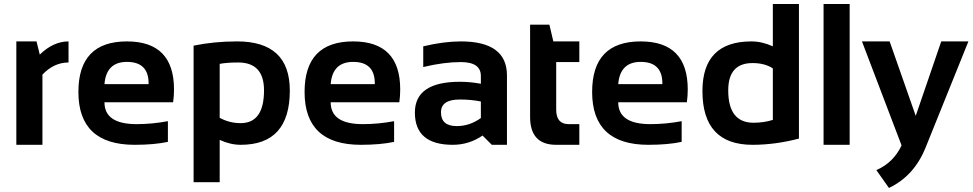

<svg xmlns="http://www.w3.org/2000/svg" viewBox="-20 -718 4822 952"><path d="M61 0V-512.7H161.1L177.2 -447.3Q244.6 -512.7 319.8 -512.7V-408.2Q247.6 -408.2 190.4 -348.1V0Z M609.4 -512.7Q842.8 -512.7 842.8 -274.4Q842.8 -242.7 838.4 -210.9H498Q498 -102.5 657.2 -102.5Q734.9 -102.5 812.5 -117.2V-14.6Q744.6 0 647.5 0Q368.7 0 368.7 -262.2Q368.7 -512.7 609.4 -512.7ZM498 -300.8H716.8V-304.7Q716.8 -411.1 609.4 -411.1Q506.8 -411.1 498 -300.8Z M1069.3 -133.8Q1117.7 -107.4 1173.3 -107.4Q1289.1 -107.4 1289.1 -270Q1289.1 -408.2 1161.1 -408.2Q1106 -408.2 1069.3 -401.4ZM939.9 -491.7Q1042 -512.7 1155.8 -512.7Q1417 -512.7 1417 -269Q1417 0 1173.8 0Q1122.1 0 1069.3 -24.4V185.5H939.9Z M1731 -512.7Q1964.4 -512.7 1964.4 -274.4Q1964.4 -242.7 1960 -210.9H1619.6Q1619.6 -102.5 1778.8 -102.5Q1856.4 -102.5 1934.1 -117.2V-14.6Q1866.2 0 1769 0Q1490.2 0 1490.2 -262.2Q1490.2 -512.7 1731 -512.7ZM1619.6 -300.8H1838.4V-304.7Q1838.4 -411.1 1731 -411.1Q1628.4 -411.1 1619.6 -300.8Z M2037.1 -159.7Q2037.1 -312.5 2259.8 -312.5Q2312 -312.5 2364.3 -302.7V-341.3Q2364.3 -410.2 2265.1 -410.2Q2181.2 -410.2 2078.6 -385.7V-488.3Q2181.2 -512.7 2265.1 -512.7Q2493.7 -512.7 2493.7 -343.8V0H2418.5L2372.6 -45.9Q2305.7 0 2225.1 0Q2037.1 0 2037.1 -159.7ZM2259.8 -224.6Q2166.5 -224.6 2166.5 -161.1Q2166.5 -92.8 2244.6 -92.8Q2309.1 -92.8 2364.3 -132.8V-214.8Q2315.4 -224.6 2259.8 -224.6Z M2608.4 -595.7H2704.1L2723.6 -512.7H2852.5V-410.2H2737.8V-174.3Q2737.8 -102.5 2799.8 -102.5H2852.5V0H2737.3Q2608.4 0 2608.4 -138.2Z M3156.7 -512.7Q3390.1 -512.7 3390.1 -274.4Q3390.1 -242.7 3385.7 -210.9H3045.4Q3045.4 -102.5 3204.6 -102.5Q3282.2 -102.5 3359.9 -117.2V-14.6Q3292 0 3194.8 0Q2916 0 2916 -262.2Q2916 -512.7 3156.7 -512.7ZM3045.4 -300.8H3264.2V-304.7Q3264.2 -411.1 3156.7 -411.1Q3054.2 -411.1 3045.4 -300.8Z M3812 -378.9Q3772 -405.3 3711.4 -405.3Q3590.8 -405.3 3590.8 -270Q3590.8 -109.4 3716.3 -109.4Q3767.1 -109.4 3812 -123.5ZM3941.4 -30.8Q3823.7 0 3711.4 0Q3462.9 0 3462.9 -266.6Q3462.9 -512.7 3706.1 -512.7Q3757.8 -512.7 3812 -488.3V-698.2H3941.4Z M4192.9 -698.2V0H4063.5V-698.2Z M4253.9 -512.7H4391.1L4520.5 -143.6L4647 -512.7H4781.7L4568.8 15.1Q4512.2 154.8 4387.7 213.9L4325.2 125.5Q4411.1 87.9 4450.2 2.9Z"/></svg>

Font: Voltera
Style: Bold
Weight: 700
Designer: Bernd Montag
Version: Version 1.301